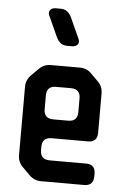

<svg xmlns="http://www.w3.org/2000/svg" viewBox="-53 -765 531 812"><g transform="rotate(5 212.5 -359.0)"><path d="M102 -13Q123 8 151 8H335Q375 8 375 -32V-43Q375 -83 335 -83H181Q141 -83 141 -123V-137Q141 -177 181 -177H335Q375 -177 375 -217V-384Q375 -413 355 -433L323 -465Q303 -485 274 -485H151Q122 -485 102 -465L70 -433Q50 -413 50 -384V-94Q50 -65 70 -45ZM141 -297V-355Q141 -395 181 -395H244Q284 -395 284 -355V-297Q284 -257 244 -257H181Q141 -257 141 -297ZM166 -605Q172 -591 183.5 -581.5Q195 -572 212 -572H233Q249 -572 256.5 -581.5Q264 -591 258 -605L218 -693Q212 -707 200.5 -716.5Q189 -726 172 -726H151Q135 -726 127.5 -716.5Q120 -707 126 -693Z"/></g></svg>

Font: WDXL Lubrifont TC
Style: Regular
Weight: 400
Designer: [WDXL Lubrifont] Copyright 2020-2022 (c) NightFurySL2001, Skr-ZERO; [ZCOOL QingKe HuangYou] Copyright 2018-2022 (c) The 
Version: Version 2.001;hotconv 1.1.1;makeotfexe 2.6.0